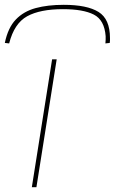

<svg xmlns="http://www.w3.org/2000/svg" viewBox="-52 -776 476 796"><path d="M99 0H80L164 -530H183ZM212 -756Q309 -756 356.5 -726.5Q404 -697 404 -618Q404 -613 404 -608Q404 -603 403 -598L385 -596Q386 -604 386 -611.5Q386 -619 386 -626Q381 -693 337 -715.5Q293 -738 209 -738Q114 -738 60.5 -708.5Q7 -679 -14 -596L-32 -598Q-19 -661 13.5 -695Q46 -729 96 -742.5Q146 -756 212 -756Z"/></svg>

Font: Georama Extra Expanded Thin
Style: Italic
Weight: 100
Width: 8
Italic angle: -9°
Designer: Jean-Baptiste Levee
Foundry: Production Type
Version: Version 1.000